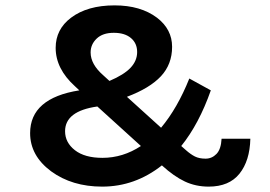

<svg xmlns="http://www.w3.org/2000/svg" viewBox="-20 -680 1005 714"><path d="M92 -185Q92 -315 275 -344L259 -359Q187 -424 187 -502Q187 -571 244 -614Q305 -660 406 -660Q503 -660 564 -614Q620 -571 620 -506Q620 -441 578.5 -396.5Q537 -352 452 -320L579 -205Q640 -278 684 -388L764 -344Q720 -219 654 -137L671 -122Q689 -106 705 -98Q721 -90 744.5 -90Q768 -90 785 -107.5Q802 -125 804 -164H911Q909 -82 870.5 -34Q832 14 756 14Q708 14 667.5 -5Q627 -24 582 -65Q482 14 360 14Q248 14 170 -43Q92 -101 92 -185ZM222 -192Q222 -150 258.5 -121.5Q295 -93 361 -93Q437 -93 504 -137L342 -284Q222 -267 222 -192ZM317 -485Q317 -441 364 -400L387 -379Q441 -402 465.5 -428Q490 -454 490 -486.5Q490 -519 467 -538.5Q444 -558 403 -558Q362 -558 339.5 -536.5Q317 -515 317 -485Z"/></svg>

Font: Karmilla
Style: Bold
Weight: 700
Designer: Jonathan Pinhorn
Version: Version 1.000